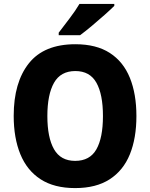

<svg xmlns="http://www.w3.org/2000/svg" viewBox="-20 -951 768 981"><path d="M677 -358Q677 -245 643.5 -162.5Q610 -80 540.5 -35Q471 10 364 10Q257 10 187.5 -35Q118 -80 84 -163Q50 -246 50 -359Q50 -530 127.5 -627.5Q205 -725 365 -725Q472 -725 541 -680.5Q610 -636 643.5 -553.5Q677 -471 677 -358ZM222 -358Q222 -248 256 -188.5Q290 -129 364 -129Q439 -129 472.5 -188Q506 -247 506 -358Q506 -469 472.5 -528.5Q439 -588 365 -588Q290 -588 256 -528Q222 -468 222 -358ZM564 -921Q546 -903 514.5 -875Q483 -847 449 -818.5Q415 -790 389 -771H280V-784Q305 -817 335.5 -857Q366 -897 386 -931H564Z"/></svg>

Font: Noto Sans Gurmukhi SemiCondensed ExtraBold
Style: Regular
Weight: 800
Width: 4
Designer: Jelle Bosma - Monotype Design Team
Foundry: Monotype Imaging Inc.
Version: Version 2.004; ttfautohint (v1.8.4.7-5d5b)